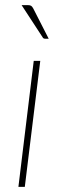

<svg xmlns="http://www.w3.org/2000/svg" viewBox="-20 -731 242 751"><path d="M52 0ZM137.5 -493 77 0H52L112 -493ZM88.5 -711Q97.5 -711 101.8 -708.2Q106 -705.5 110 -698L170.5 -579.5H156.5Q153.5 -579.5 150.8 -580.8Q148 -582 146.5 -585.5L64.5 -711Z"/></svg>

Font: Lato Thin
Style: Italic
Weight: 200
Italic angle: -7°
Designer: Lukasz Dziedzic
Foundry: tyPoland Lukasz Dziedzic
Version: Version 2.007; 2014-02-27